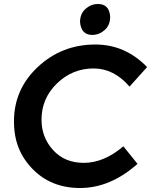

<svg xmlns="http://www.w3.org/2000/svg" viewBox="-20 -932 763 962"><path d="M442 -757Q387 -757 381 -821Q381 -863 408.5 -887.5Q436 -912 471 -912Q528 -912 532 -848Q532 -806 504.5 -781.5Q477 -757 442 -757ZM381 10Q236 10 143 -85.5Q97 -132.5 73.5 -191Q50 -249.5 50 -324Q50 -485 170 -597Q290 -709 458 -709Q607 -709 717 -596L629 -498Q551 -589 449 -589Q343 -589 265.5 -514Q188 -439 188 -332Q188 -244 246 -180Q304 -116 400 -116Q501 -116 598 -199L669 -111Q533 10 381 10Z"/></svg>

Font: Argentum Sans Medium
Style: Italic
Weight: 500
Italic angle: -11°
Designer: Julieta Ulanovsky (font), Cristiano Sobral (main changes and remaster)
Foundry: Julieta Ulanovsky (font), Cristiano Sobral (main changes and remaster)
Version: Version 2.007;June 15, 2022;FontCreator 14.0.0.2814 64-bit; 